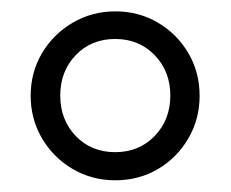

<svg xmlns="http://www.w3.org/2000/svg" viewBox="-20 -675 400 333"><path d="M180.2 -362.3Q139.6 -362.3 106.2 -381.8Q72.8 -401.4 53 -434.8Q33.2 -468.3 33.2 -508.8Q33.2 -549.8 53 -583Q72.8 -616.2 106.2 -635.7Q139.6 -655.3 180.2 -655.3Q220.7 -655.3 253.9 -635.7Q287.1 -616.2 306.6 -583Q326.2 -549.8 326.2 -508.8Q326.2 -468.3 306.6 -434.8Q287.1 -401.4 253.9 -381.8Q220.7 -362.3 180.2 -362.3ZM179.7 -411.1Q221.2 -411.1 248.3 -439.2Q275.4 -467.3 275.4 -509.3Q275.4 -551.3 248.3 -579.3Q221.2 -607.4 179.7 -607.4Q138.2 -607.4 111.3 -579.3Q84.5 -551.3 84.5 -509.3Q84.5 -467.3 111.3 -439.2Q138.2 -411.1 179.7 -411.1Z"/></svg>

Font: Sancreek
Style: Regular
Weight: 400
Designer: Vernon Adams
Foundry: Vernon Adams
Version: Version 1.100; ttfautohint (v1.8.4.7-5d5b)